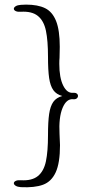

<svg xmlns="http://www.w3.org/2000/svg" viewBox="-20 -717 398 832"><path d="M40 77Q40 71 48 67Q56 63 70 64Q118 67 144 46Q170 25 179 -18Q188 -61 188 -131Q188 -190 193 -223.5Q198 -257 211 -275.5Q224 -294 250 -301Q224 -308 211 -326.5Q198 -345 193 -378.5Q188 -412 188 -471Q188 -541 179 -584Q170 -627 144 -648Q118 -669 70 -666Q56 -665 48 -669Q40 -673 40 -679Q40 -685 48 -690Q56 -695 70 -696L93 -697Q144 -697 175.5 -681.5Q207 -666 223 -626Q239 -586 239 -514Q239 -483 238 -466Q237 -457 237 -440Q237 -380 254 -346Q271 -312 297 -315H301Q309 -315 313.5 -311Q318 -307 318 -302Q318 -295 312.5 -290.5Q307 -286 297 -287Q268 -290 251 -249Q234 -208 238 -136Q240 -102 240 -88Q240 -11 221.5 29.5Q203 70 166.5 83.5Q130 97 70 94Q56 93 48 88Q40 83 40 77Z"/></svg>

Font: Hina Mincho
Style: Regular
Weight: 400
Designer: satsuyako
Foundry: satsuyako
Version: Version 1.100